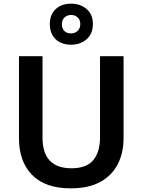

<svg xmlns="http://www.w3.org/2000/svg" viewBox="-20 -1022 781 1052"><path d="M657 -264Q657 -184 625 -122Q593 -60 529 -25Q465 10 367 10Q228 10 156 -63.5Q84 -137 84 -264V-714H213V-268Q213 -100 372 -100Q454 -100 491 -144.5Q528 -189 528 -269V-714H657ZM370 -777Q317 -777 285 -807Q253 -837 253 -890Q253 -942 285 -972Q317 -1002 370 -1002Q420 -1002 454.5 -972.5Q489 -943 489 -891Q489 -837 454.5 -807Q420 -777 370 -777ZM370 -839Q391 -839 405.5 -853Q420 -867 420 -890Q420 -913 405.5 -926.5Q391 -940 370 -940Q348 -940 333.5 -926.5Q319 -913 319 -890Q319 -867 332 -853Q345 -839 370 -839Z"/></svg>

Font: Noto Sans Canadian Aboriginal SemiBold
Style: Regular
Weight: 600
Designer: Monotype Design Team, Typotheque's Kevin King
Foundry: Monotype Imaging Inc.
Version: Version 2.004; ttfautohint (v1.8.4.7-5d5b)